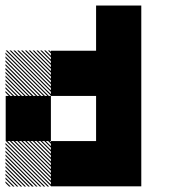

<svg xmlns="http://www.w3.org/2000/svg" viewBox="-21 -687 708 708"><path d="M167.5 -155.8 155.8 -167.5H161.7L167.5 -161.7ZM167.5 -141.7 141.7 -167.5H147.5L167.5 -147.5ZM167.5 -127.5 127.5 -167.5H133.3L167.5 -133.3ZM167.5 -113.3 113.3 -167.5H119.2L167.5 -119.2ZM167.5 -99.2 99.2 -167.5H105L167.5 -105ZM167.5 -85 85 -167.5H90.8L167.5 -90.8ZM167.5 -70.8 70.8 -167.5H76.7L167.5 -76.7ZM167.5 -56.7 56.7 -167.5H62.5L167.5 -62.5ZM167.5 -42.5 42.5 -167.5H48.3L167.5 -48.3ZM167.5 -28.3 28.3 -167.5H34.2L167.5 -34.2ZM167.5 -14.2 14.2 -167.5H20L167.5 -20ZM167.5 0 0 -167.5H5.8L167.5 -5.8ZM154.2 0.8 -0.8 -154.2V-160L160 0.8ZM140 0.8 -0.8 -140V-145.8L145.8 0.8ZM125.8 0.8 -0.8 -125.8V-131.7L131.7 0.8ZM111.7 0.8 -0.8 -111.7V-117.5L117.5 0.8ZM96.7 0.8 -0.8 -96.7V-103.3L103.3 0.8ZM83.3 0.8 -0.8 -83.3V-89.2L89.2 0.8ZM69.2 0.8 -0.8 -69.2V-75L75 0.8ZM55 0.8 -0.8 -55V-60.8L60.8 0.8ZM40.8 0.8 -0.8 -40.8V-46.7L46.7 0.8ZM26.7 0.8 -0.8 -26.7V-32.5L32.5 0.8ZM12.5 0.8 -0.8 -12.5V-18.3L18.3 0.8ZM167.5 -489.2 155.8 -500.8H161.7L167.5 -495ZM167.5 -475 141.7 -500.8H147.5L167.5 -480.8ZM167.5 -460.8 127.5 -500.8H133.3L167.5 -466.7ZM167.5 -446.7 113.3 -500.8H119.2L167.5 -452.5ZM167.5 -432.5 99.2 -500.8H105L167.5 -438.3ZM167.5 -418.3 85 -500.8H90.8L167.5 -424.2ZM167.5 -404.2 70.8 -500.8H76.7L167.5 -410ZM167.5 -390 56.7 -500.8H62.5L167.5 -395.8ZM167.5 -375.8 42.5 -500.8H48.3L167.5 -381.7ZM167.5 -361.7 28.3 -500.8H34.2L167.5 -367.5ZM167.5 -347.5 14.2 -500.8H20L167.5 -353.3ZM167.5 -333.3 0 -500.8H5.8L167.5 -339.2ZM154.2 -332.5 -0.8 -487.5V-493.3L160 -332.5ZM140 -332.5 -0.8 -473.3V-479.2L145.8 -332.5ZM125.8 -332.5 -0.8 -459.2V-465L131.7 -332.5ZM111.7 -332.5 -0.8 -445V-450.8L117.5 -332.5ZM96.7 -332.5 -0.8 -430V-436.7L103.3 -332.5ZM83.3 -332.5 -0.8 -416.7V-422.5L89.2 -332.5ZM69.2 -332.5 -0.8 -402.5V-408.3L75 -332.5ZM55 -332.5 -0.8 -388.3V-394.2L60.8 -332.5ZM40.8 -332.5 -0.8 -374.2V-380L46.7 -332.5ZM26.7 -332.5 -0.8 -360V-365.8L32.5 -332.5ZM12.5 -332.5 -0.8 -345.8V-351.7L18.3 -332.5ZM333.3 -166.7H500V0H333.3ZM166.7 -166.7H500V0H166.7ZM333.3 -333.3H500V0H333.3ZM0 -333.3H166.7V-166.7H0ZM333.3 -500H500V-166.7H333.3ZM166.7 -500H500V-333.3H166.7ZM333.3 -666.7H500V-333.3H333.3Z"/></svg>

Font: 0xA000-Pixelated
Style: Pixelated
Weight: 400
Version: Version 0.1